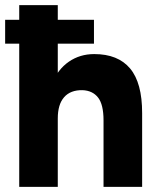

<svg xmlns="http://www.w3.org/2000/svg" viewBox="-20 -727 619 747"><path d="M0 -650H345.6V-557H0ZM54.8 -707H204.8V0H54.8ZM382.8 -258.8H533V0H382.8ZM301 -376.2Q254.2 -377 229.5 -348.9Q204.8 -320.8 204.8 -266.2H158Q158 -345.2 181.6 -401.4Q205.2 -457.6 248.1 -487.1Q291 -516.6 346.6 -516.6Q439.2 -516.6 486.2 -460.5Q533.2 -404.4 533 -286.8V-258.8H382.8Q382.8 -320.2 361.6 -347.4Q340.4 -374.6 301 -376.2Z"/></svg>

Font: 寒蝉端黑体 Light
Style: Regular
Weight: 300
Designer: ChillDuanSans {Warren2060}; 
Source Han Sans {Ryoko NISHIZUKA 西塚涼子 (kana, bopomofo & ideographs); Paul D. Hunt (Latin, G
Foundry: ChillType&Adobe
Version: Version 1.300;Glyphs 3.3 (3306)